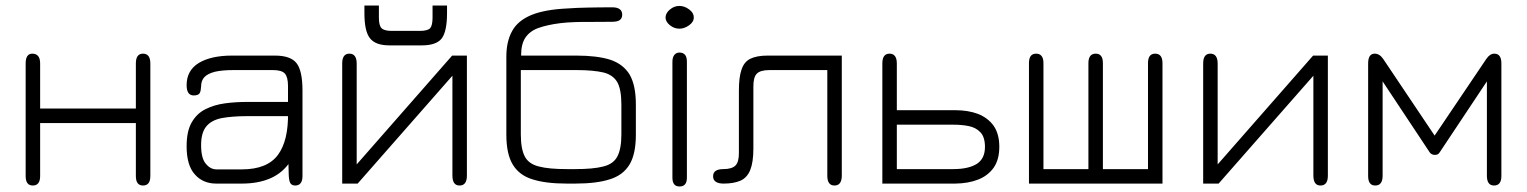

<svg xmlns="http://www.w3.org/2000/svg" viewBox="-20 -664 5535 696"><path d="M99 8.5C99 8.5 99 8.5 99 8.5C81.5 8.5 73 -3 73 -26C73 -26 73 -26 73 -26C73 -26 73 -434 73 -434C73 -457.5 81 -469.5 97 -469.5C97 -469.5 97 -469.5 97 -469.5C116 -469.5 125.5 -457.5 125.5 -434C125.5 -434 125.5 -434 125.5 -434C125.5 -434 125.5 -270.5 125.5 -270.5C125.5 -270.5 472.5 -270.5 472.5 -270.5C472.5 -270.5 472.5 -434 472.5 -434C472.5 -457.5 481 -469.5 498.5 -469.5C498.5 -469.5 498.5 -469.5 498.5 -469.5C516 -469.5 525 -457.5 525 -434C525 -434 525 -434 525 -434C525 -434 525 -26 525 -26C525 -3 516 8.5 498.5 8.5C498.5 8.5 498.5 8.5 498.5 8.5C481 8.5 472.5 -3 472.5 -26C472.5 -26 472.5 -26 472.5 -26C472.5 -26 472.5 -218 472.5 -218C472.5 -218 125.5 -218 125.5 -218C125.5 -218 125.5 -26 125.5 -26C125.5 -3 116.5 8.5 99 8.5Z M1050 8.5C1050 8.5 1050 8.5 1050 8.5C1041.5 8.5 1035.5 5.5 1032 -1C1028.5 -7.5 1027 -18.5 1026.5 -34C1026 -49.5 1025.5 -71 1025 -98.5C1025 -98.5 1025 -98.5 1025 -98.5C1025 -98.5 1033 -79.5 1033 -79.5C1014.5 -51.5 990.5 -31 961 -18C931.5 -5 897 1.5 856.5 1.5C856.5 1.5 856.5 1.5 856.5 1.5C856.5 1.5 763.5 1.5 763.5 1.5C732 1.5 706 -9.5 686.5 -31.5C666.5 -53.5 656.5 -87.5 656.5 -133.5C656.5 -133.5 656.5 -133.5 656.5 -133.5C656.5 -170 662.5 -199 675 -220.5C687.5 -242 704 -258 725.5 -268.5C746.5 -279 770 -286 796.5 -289.5C822.5 -293 849.5 -294.5 877 -294.5C877 -294.5 877 -294.5 877 -294.5C877 -294.5 1047.5 -294.5 1047.5 -294.5C1047.5 -294.5 1024 -271.5 1024 -271.5C1024 -271.5 1024 -352.5 1024 -352.5C1024 -374 1020 -389 1012.5 -397.5C1004.5 -406 990 -410 969 -410C969 -410 969 -410 969 -410C969 -410 828 -410 828 -410C799.5 -410 777 -408 759.5 -404C742 -399.5 729 -393 721 -384.5C713 -376 709 -364.5 709 -351C709 -351 709 -351 709 -351C708.5 -340.5 707 -332 704 -326.5C700.5 -321 693.5 -318 682.5 -318C682.5 -318 682.5 -318 682.5 -318C665 -318 656.5 -330.5 656.5 -355.5C656.5 -355.5 656.5 -355.5 656.5 -355.5C656.5 -391 671.5 -418 701 -436C730.5 -453.5 770.5 -462.5 821 -462.5C821 -462.5 821 -462.5 821 -462.5C821 -462.5 976 -462.5 976 -462.5C1014.5 -462.5 1040.5 -453.5 1055 -435C1069.5 -416.5 1076.5 -383 1076.5 -335.5C1076.5 -335.5 1076.5 -335.5 1076.5 -335.5C1076.5 -335.5 1076.5 -26 1076.5 -26C1076.5 -3 1067.5 8.5 1050 8.5ZM764.5 -50C764.5 -50 764.5 -50 764.5 -50C764.5 -50 856.5 -50 856.5 -50C918 -50 961.5 -67.5 987.5 -102.5C1013 -137 1025.5 -188.5 1024 -257C1024 -257 1024 -257 1024 -257C1024 -257 1039.5 -243 1039.5 -243C1039.5 -243 877 -243 877 -243C840 -243 809 -240.5 784 -236C759 -231 740.5 -221 728 -206C715.5 -191 709 -168.5 709 -138C709 -138 709 -138 709 -138C709 -106.5 714.5 -84 726 -70.5C737 -57 750 -50 764.5 -50Z M1646 8.5C1646 8.5 1646 8.5 1646 8.5C1628.5 8.5 1620 -3.5 1620 -28C1620 -28 1620 -28 1620 -28C1620 -28 1620 -389.5 1620 -389.5C1620 -389.5 1276.5 1.5 1276.5 1.5C1276.5 1.5 1220.5 1.5 1220.5 1.5C1220.5 1.5 1220.5 -434 1220.5 -434C1220.5 -457.5 1229 -469.5 1246.5 -469.5C1246.5 -469.5 1246.5 -469.5 1246.5 -469.5C1264 -469.5 1273 -457.5 1273 -433.5C1273 -433.5 1273 -433.5 1273 -433.5C1273 -433.5 1273 -68 1273 -68C1273 -68 1619 -462.5 1619 -462.5C1619 -462.5 1672.5 -462.5 1672.5 -462.5C1672.5 -462.5 1672.5 -27 1672.5 -27C1672.5 -3.5 1663.5 8.5 1646 8.5ZM1509 -499.5C1509 -499.5 1392 -499.5 1392 -499.5C1358 -499.5 1334.5 -508 1321 -525.5C1307.5 -542.5 1301 -573 1301 -616.5C1301 -616.5 1301 -616.5 1301 -616.5C1301 -616.5 1301 -644 1301 -644C1301 -644 1353.5 -644 1353.5 -644C1353.5 -644 1353.5 -600.5 1353.5 -600.5C1353.5 -581.5 1356.5 -568.5 1363 -562C1369 -555.5 1381.5 -552 1400 -552C1400 -552 1400 -552 1400 -552C1400 -552 1502 -552 1502 -552C1521 -552 1533.5 -555.5 1539.5 -562C1545 -568.5 1548 -581.5 1548 -600.5C1548 -600.5 1548 -600.5 1548 -600.5C1548 -600.5 1548 -644 1548 -644C1548 -644 1600.5 -644 1600.5 -644C1600.5 -644 1600.5 -616.5 1600.5 -616.5C1600.5 -572.5 1594 -542 1581.5 -525C1568.5 -508 1544.5 -499.5 1509 -499.5C1509 -499.5 1509 -499.5 1509 -499.5Z M2065 1.5C2065 1.5 2035 1.5 2035 1.5C1984 1.5 1942.5 -3.5 1910 -14C1877.5 -24 1854 -42 1838.5 -68C1823 -93.5 1815.5 -130 1815.5 -176.5C1815.5 -176.5 1815.5 -176.5 1815.5 -176.5C1815.5 -176.5 1815.5 -458 1815.5 -458C1815.5 -495.5 1822.5 -526.5 1836.5 -551.5C1850 -576.5 1873.5 -596 1906 -609.5C1938.5 -623 1983 -631 2039.5 -633.5C2039.5 -633.5 2039.5 -633.5 2039.5 -633.5C2059 -635 2082.5 -636 2110 -636.5C2137 -637 2166.5 -637.5 2199 -637.5C2199 -637.5 2199 -637.5 2199 -637.5C2223.5 -637.5 2235.5 -628.5 2235.5 -610.5C2235.5 -610.5 2235.5 -610.5 2235.5 -610.5C2235.5 -602 2232.5 -596 2227 -591.5C2221 -587 2211.5 -585 2198 -585C2198 -585 2198 -585 2198 -585C2164 -584.5 2136.5 -584.5 2116 -584.5C2095 -584.5 2078.5 -584.5 2066.5 -584C2054.5 -583.5 2044.5 -583 2036.5 -582.5C2028.5 -582 2020 -581 2011 -580C2011 -580 2011 -580 2011 -580C1979 -576 1952.5 -570 1931.5 -562.5C1910.5 -555 1895 -543 1884.5 -527.5C1874 -512 1869 -490 1869 -462.5C1869 -462.5 1869 -462.5 1869 -462.5C1869 -462.5 2069.5 -462.5 2069.5 -462.5C2119 -462.5 2160 -457.5 2192 -447.5C2223.5 -437 2247 -419 2262.5 -393.5C2277.5 -367.5 2285 -331.5 2285 -285.5C2285 -285.5 2285 -285.5 2285 -285.5C2285 -285.5 2285 -176 2285 -176C2285 -129.5 2277.5 -93 2262 -67.5C2246.5 -42 2223 -24 2190.5 -14C2158 -3.5 2116 1.5 2065 1.5C2065 1.5 2065 1.5 2065 1.5ZM2035 -51C2035 -51 2035 -51 2035 -51C2035 -51 2065 -51 2065 -51C2108.5 -51 2142.5 -54 2167 -60.5C2191.5 -66.5 2208.5 -78.5 2218 -97C2227.5 -115 2232.5 -141.5 2232.5 -176.5C2232.5 -176.5 2232.5 -176.5 2232.5 -176.5C2232.5 -176.5 2232.5 -284.5 2232.5 -284.5C2232.5 -321.5 2227.5 -349 2217.5 -366.5C2207 -384 2190 -396 2166.5 -401.5C2142.5 -407 2110 -410 2069.5 -410C2069.5 -410 2069.5 -410 2069.5 -410C2069.5 -410 1868 -410 1868 -410C1868 -410 1868 -176.5 1868 -176.5C1868 -141 1873 -114.5 1882.5 -96.5C1892 -78.5 1909 -66.5 1933.5 -60.5C1958 -54 1991.5 -51 2035 -51Z M2443.5 12C2443.5 12 2443.5 12 2443.5 12C2426 12 2417.5 1.5 2417.5 -20C2417.5 -20 2417.5 -20 2417.5 -20C2417.5 -20 2417.5 -440 2417.5 -440C2417.5 -451 2420 -459.5 2424.5 -465C2429 -470.5 2435 -473.5 2443.5 -473.5C2443.5 -473.5 2443.5 -473.5 2443.5 -473.5C2452 -473.5 2459 -470.5 2463.5 -465C2468 -459.5 2470 -451 2470 -440C2470 -440 2470 -440 2470 -440C2470 -440 2470 -20 2470 -20C2470 1.5 2461 12 2443.5 12ZM2443 -560C2443 -560 2443 -560 2443 -560C2430.5 -560 2419 -564 2408.5 -572.5C2398 -581 2392.5 -590.5 2392.5 -601C2392.5 -601 2392.5 -601 2392.5 -601C2393 -612 2398.5 -621.5 2409 -630C2419.5 -638.5 2430.5 -642.5 2442.5 -642.5C2442.5 -642.5 2442.5 -642.5 2442.5 -642.5C2455 -642.5 2466.5 -638.5 2478 -630C2489.5 -621.5 2495 -612 2495 -601C2495 -601 2495 -601 2495 -601C2495 -589.5 2489 -580 2477.5 -572C2466 -564 2454.5 -560 2443 -560Z M3005 8.5C3005 8.5 3005 8.5 3005 8.5C2987.5 8.5 2979 -3.5 2979 -27C2979 -27 2979 -27 2979 -27C2979 -27 2979 -410 2979 -410C2979 -410 2769.5 -410 2769.5 -410C2747 -410 2732 -405.5 2723.5 -397C2715 -388.5 2711 -373 2711 -351C2711 -351 2711 -351 2711 -351C2711 -351 2711 -125.5 2711 -125.5C2711 -92 2707 -66 2699.5 -47.5C2692 -29 2680 -16 2664 -9C2648 -2 2627.5 1.5 2603 1.5C2603 1.5 2603 1.5 2603 1.5C2591 1.5 2581.5 -0.5 2575 -5C2568.5 -9 2565 -15.5 2565 -25C2565 -25 2565 -25 2565 -25C2565 -42.5 2577.5 -51 2602.5 -51C2602.5 -51 2602.5 -51 2602.5 -51C2623 -51 2637.5 -55.5 2646 -64C2654.5 -72.5 2658.5 -87.5 2658.5 -109C2658.5 -109 2658.5 -109 2658.5 -109C2658.5 -109 2658.5 -335.5 2658.5 -335.5C2658.5 -367.5 2661.5 -393 2668 -411.5C2674 -430 2684.5 -443.5 2700 -451C2715 -458.5 2736 -462.5 2762.5 -462.5C2762.5 -462.5 2762.5 -462.5 2762.5 -462.5C2762.5 -462.5 3031.5 -462.5 3031.5 -462.5C3031.5 -462.5 3031.5 -27.5 3031.5 -27.5C3031.5 -3.5 3022.5 8.5 3005 8.5Z M3443.5 1.5C3443.5 1.5 3178.5 1.5 3178.5 1.5C3178.5 1.5 3178.5 -434 3178.5 -434C3178.5 -457.5 3187 -469.5 3204.5 -469.5C3204.5 -469.5 3204.5 -469.5 3204.5 -469.5C3222 -469.5 3231 -457.5 3231 -434C3231 -434 3231 -434 3231 -434C3231 -434 3231 -264.5 3231 -264.5C3231 -264.5 3443.5 -264.5 3443.5 -264.5C3474 -264.5 3501.5 -260 3525.5 -251C3549 -241.5 3568 -227.5 3582 -208C3595.5 -188.5 3602.5 -163 3602.5 -132C3602.5 -132 3602.5 -132 3602.5 -132C3602.5 -100.5 3595.5 -75.5 3582 -56C3568 -36.5 3549 -22 3525.5 -13C3501.5 -3.5 3474 1 3443.5 1.5C3443.5 1.5 3443.5 1.5 3443.5 1.5ZM3231 -212C3231 -212 3231 -51 3231 -51C3231 -51 3436 -51 3436 -51C3472.5 -51 3501 -57.5 3521 -70C3540.5 -82.5 3550.5 -103 3550.5 -131.5C3550.5 -131.5 3550.5 -131.5 3550.5 -131.5C3550.5 -155 3545 -173 3534 -184.5C3523 -196 3509 -203.5 3491.5 -207C3474 -210.5 3455.5 -212 3436 -212C3436 -212 3436 -212 3436 -212C3436 -212 3231 -212 3231 -212Z M4194 1.5C4194 1.5 3710 1.5 3710 1.5C3710 1.5 3710 -435 3710 -435C3710 -458 3718.5 -469.5 3736 -469.5C3736 -469.5 3736 -469.5 3736 -469.5C3753.5 -469.5 3762.5 -458 3762.5 -435C3762.5 -435 3762.5 -435 3762.5 -435C3762.5 -435 3762.5 -51 3762.5 -51C3762.5 -51 3925.5 -51 3925.5 -51C3925.5 -51 3925.5 -435 3925.5 -435C3925.5 -458 3934.5 -469.5 3952 -469.5C3952 -469.5 3952 -469.5 3952 -469.5C3969.5 -469.5 3978 -458 3978 -435C3978 -435 3978 -435 3978 -435C3978 -435 3978 -51 3978 -51C3978 -51 4141.5 -51 4141.5 -51C4141.5 -51 4141.5 -435 4141.5 -435C4141.5 -458 4150 -469.5 4167.5 -469.5C4167.5 -469.5 4167.5 -469.5 4167.5 -469.5C4185 -469.5 4194 -458 4194 -435C4194 -435 4194 -435 4194 -435C4194 -435 4194 1.5 4194 1.5Z M4767 8.5C4767 8.5 4767 8.5 4767 8.5C4749.5 8.5 4741 -3.5 4741 -28C4741 -28 4741 -28 4741 -28C4741 -28 4741 -389.5 4741 -389.5C4741 -389.5 4397.5 1.5 4397.5 1.5C4397.5 1.5 4341.5 1.5 4341.5 1.5C4341.5 1.5 4341.5 -434 4341.5 -434C4341.5 -457.5 4350 -469.5 4367.5 -469.5C4367.5 -469.5 4367.5 -469.5 4367.5 -469.5C4385 -469.5 4394 -457.5 4394 -433.5C4394 -433.5 4394 -433.5 4394 -433.5C4394 -433.5 4394 -68 4394 -68C4394 -68 4740 -462.5 4740 -462.5C4740 -462.5 4793.5 -462.5 4793.5 -462.5C4793.5 -462.5 4793.5 -27 4793.5 -27C4793.5 -3.5 4784.5 8.5 4767 8.5Z M4965.5 8.5C4965.5 8.5 4965.5 8.5 4965.5 8.5C4948 8.5 4939.5 -3 4939.5 -26C4939.5 -26 4939.5 -26 4939.5 -26C4939.5 -26 4939.5 -434 4939.5 -434C4939.5 -457.5 4947.5 -469.5 4963.5 -469.5C4963.5 -469.5 4963.5 -469.5 4963.5 -469.5C4975 -469.5 4985.5 -463 4994 -450.5C4994 -450.5 4994 -450.5 4994 -450.5C4994 -450.5 5180.5 -172.5 5180.5 -172.5C5180.5 -172.5 5368 -450.5 5368 -450.5C5376.5 -463 5386 -469.5 5397 -469.5C5397 -469.5 5397 -469.5 5397 -469.5C5414 -469.5 5422.5 -457.5 5422.5 -434C5422.5 -434 5422.5 -434 5422.5 -434C5422.5 -434 5422.5 -26 5422.5 -26C5422.5 -3 5413.5 8.5 5396 8.5C5396 8.5 5396 8.5 5396 8.5C5378.5 8.5 5370 -3.5 5370 -27C5370 -27 5370 -27 5370 -27C5370 -27 5370 -369 5370 -369C5370 -369 5198 -110.5 5198 -110.5C5194.5 -105 5189 -102.5 5181.5 -102.5C5181.5 -102.5 5181.5 -102.5 5181.5 -102.5C5178 -102.5 5175 -103 5171.5 -104.5C5168 -106 5165.5 -108 5163.5 -110.5C5163.5 -110.5 5163.5 -110.5 5163.5 -110.5C5163.5 -110.5 4992 -369 4992 -369C4992 -369 4992 -27 4992 -27C4992 -3.5 4983 8.5 4965.5 8.5Z"/></svg>

Font: Jura-Fortis-Regular
Style: Regular
Weight: 500
Designer: Daniel Johnson, Alexei Vanyashin, Mirko Velimirovic
Foundry: Daniel Johnson
Version: ""